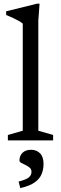

<svg xmlns="http://www.w3.org/2000/svg" viewBox="-20 -740 322 1012"><path d="M182 -51 260 -28.5V0H21.5V-28.5L100 -51V-615.5Q93.5 -621.5 80.5 -629Q67.5 -636.5 49.8 -644.8Q32 -653 12.5 -661V-680.5L175 -720.5H188.5L182 -632.5ZM78 217Q117.5 207 131.8 195.2Q146 183.5 146 165.5Q146 152 136.5 143.8Q127 135.5 114.2 129.8Q101.5 124 92 118.5Q82.5 113 82.5 106.5Q82.5 81 98.8 65.2Q115 49.5 144.5 49.5Q172.5 49.5 191 68Q209.5 86.5 209.5 124.5Q209.5 152.5 199.5 177.2Q189.5 202 163.2 221Q137 240 87 251.5Z"/></svg>

Font: Newsreader
Style: Regular
Weight: 400
Designer: Hugues Gentile
Foundry: Production Type
Version: Version 1.003